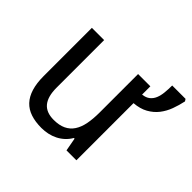

<svg xmlns="http://www.w3.org/2000/svg" viewBox="-150 -796 984 984"><g transform="rotate(45 342.0 -304.0)"><path d="M432.1 0 418.9 -71.8H414.1Q401.9 -50.8 385 -35.4Q368.2 -20 348.1 -10Q328.1 0 305.7 4.9Q283.2 9.8 259.8 9.8Q215.3 9.8 181.6 -1.5Q147.9 -12.7 125.5 -36.6Q103 -60.5 91.6 -97.7Q80.1 -134.8 80.1 -186V-536.1H168.9V-190.9Q168.9 -127.4 194.8 -95.7Q220.7 -64 274.9 -64Q314.5 -64 341.3 -76.7Q368.2 -89.4 384.5 -114Q400.9 -138.7 408 -174.8Q415 -210.9 415 -257.8V-536.1H503.9V-476.1Q529.3 -479 544.4 -491.2Q559.6 -503.4 567.4 -522.5Q575.2 -541.5 577.6 -566.2Q580.1 -590.8 580.1 -618.2H676.8L684.1 -606.9Q676.8 -572.3 664.6 -539.1Q652.3 -505.9 631.6 -479.2Q610.8 -452.6 579.6 -435.1Q548.3 -417.5 503.9 -414.1V0Z"/></g></svg>

Font: Droid Sans
Style: Regular
Weight: 400
Foundry: Ascender Corporation
Version: Version 1.00 build 114